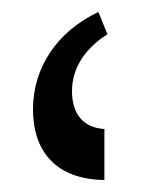

<svg xmlns="http://www.w3.org/2000/svg" viewBox="-20 -780 236 320"><path d="M154 -480V-565C119 -567 100 -590 100 -628C100 -665 120 -698 159 -723L144 -760C76 -728 35 -668 35 -598C35 -527 74 -481 154 -480Z"/></svg>

Font: Noto Serif Armenian ExtraCondensed SemiBold
Style: Regular
Weight: 600
Width: 2
Designer: Monotype Design Team
Foundry: Monotype Imaging Inc.
Version: Version 2.008